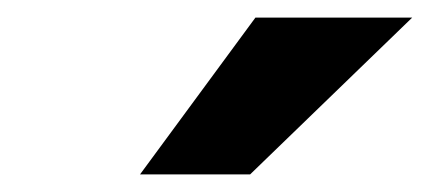

<svg xmlns="http://www.w3.org/2000/svg" viewBox="-20 -764 488 218"><path d="M139 -566 270 -744H448L264 -566Z"/></svg>

Font: REM SemiBold
Style: Italic
Weight: 600
Italic angle: -11°
Designer: Octavio Pardo
Foundry: Ashler Design
Version: Version 1.005;gftools[0.9.28]